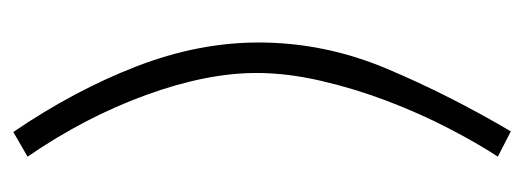

<svg xmlns="http://www.w3.org/2000/svg" viewBox="-276 -498 807 296"><g transform="rotate(90 128.0 -350.5)"><path d="M46 -345Q46 -447 86.5 -543Q127 -639 183 -734L222 -714Q201 -682 178 -637.5Q155 -593 136 -543Q117 -493 105 -441Q93 -389 93 -342Q93 -265 127 -171.5Q161 -78 222 11L184 33Q120 -61 83 -156.5Q46 -252 46 -345Z"/></g></svg>

Font: Raleway Light
Style: Regular
Weight: 300
Designer: Matt McInerney, Pablo Impallari, Rodrigo Fuenzalida
Foundry: Matt McInerney, Pablo Impallari, Rodrigo Fuenzalida
Version: Version 4.026